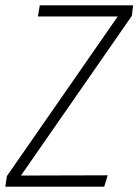

<svg xmlns="http://www.w3.org/2000/svg" viewBox="-25 -704 522 724"><path d="M-5 0 1 -40 419 -642H118L125 -684H477L472 -644L54 -42L381 -43L368 0Z"/></svg>

Font: Fira Sans Condensed ExtraLight
Style: Italic
Weight: 275
Width: 3
Italic angle: -8°
Designer: Carrois Corporate & Edenspiekermann AG
Foundry: Carrois Corporate GbR & Edenspiekermann AG
Version: Version 4.203